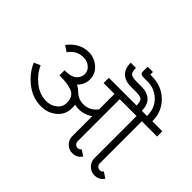

<svg xmlns="http://www.w3.org/2000/svg" viewBox="-144 -902 1137 1137"><g transform="rotate(45 425.0 -333.0)"><path d="M518 -672H562V-650H575Q657 -650 711.5 -597Q766 -544 766 -463H850V-419H722V-66Q722 -55 730.5 -46.5Q739 -38 750 -38Q766 -38 773 -50L810 -26Q789 6 750 6Q720 6 699 -15.5Q678 -37 678 -66V-419H537V-66Q537 -55 545 -46.5Q553 -38 564 -38Q580 -38 587 -50L624 -26Q603 6 564 6Q534 6 513.5 -15.5Q493 -37 493 -66V-233Q454 -205 406 -205Q393 -205 373 -209Q375 -202 375 -182Q375 -128 334.5 -93.5Q294 -59 237 -59Q167 -59 109 -104Q51 -149 24 -212L64 -230Q86 -179 133.5 -141Q181 -103 237 -103Q275 -103 303 -125Q331 -147 331 -182Q331 -210 320 -228Q309 -246 287 -253.5Q265 -261 244.5 -263.5Q224 -266 193 -266H185V-309H193Q241 -309 263.5 -329.5Q286 -350 286 -378Q286 -406 263.5 -424.5Q241 -443 210 -443Q153 -443 118 -393L82 -417Q102 -447 136 -467Q170 -487 210 -487Q258 -487 294 -455.5Q330 -424 330 -378Q330 -334 297 -301Q316 -292 334 -274Q365 -245 406 -245Q459 -245 493 -290V-419H402V-463H634Q634 -497 622.5 -507.5Q611 -518 575 -518H533Q483 -518 456.5 -543.5Q430 -569 430 -618H474Q474 -584 486 -573.5Q498 -563 533 -563H575Q625 -563 651.5 -537.5Q678 -512 678 -463H722Q722 -529 680 -569.5Q638 -610 575 -610H539Q531 -610 524.5 -615Q518 -620 518 -629Z"/></g></svg>

Font: Bhavuka
Style: Regular
Weight: 400
Version: 2.94.0; ttfautohint (v1.2) -l 7 -r 28 -G 50 -x 13 -D deva -f